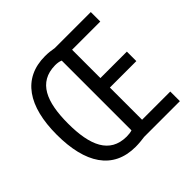

<svg xmlns="http://www.w3.org/2000/svg" viewBox="-178 -901 1088 1088"><g transform="rotate(-45 365.5 -357.5)"><path d="M321 -721C142 -721 53 -586 53 -359C53 -131 139 6 321 6C348 6 372 3 395 0H681V-77H455V-335H667V-411H455V-638H681V-714H392C370 -718 347 -721 321 -721ZM324 -644C341 -644 357 -642 370 -636V-77C358 -73 342 -71 325 -71C191 -72 143 -182 143 -358C143 -532 189 -642 324 -644Z"/></g></svg>

Font: Noto Sans Condensed
Style: Regular
Weight: 400
Width: 3
Designer: Monotype Design Team
Foundry: Monotype Imaging Inc.
Version: Version 2.013